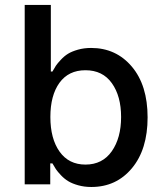

<svg xmlns="http://www.w3.org/2000/svg" viewBox="-20 -747 665 778"><path d="M80.1 0V-727.1H186V-457H192.4Q200.2 -471.2 206.3 -480.5Q212.4 -489.7 226.6 -504.9Q240.7 -520 255.9 -529.3Q271 -538.6 295.7 -545.7Q320.3 -552.7 349.1 -552.7Q450.2 -552.7 514.2 -477.1Q578.1 -401.4 578.1 -271.5Q578.1 -141.6 514.6 -65.4Q451.2 10.7 350.1 10.7Q321.8 10.7 297.4 3.9Q272.9 -2.9 257.1 -12.5Q241.2 -22 227.3 -36.6Q213.4 -51.3 206.5 -61.5Q199.7 -71.8 192.4 -85H183.6V0ZM184.1 -272.9Q184.1 -185.1 221.4 -132.6Q258.8 -80.1 326.2 -80.1Q395 -80.1 432.9 -134Q470.7 -188 470.7 -272.9Q470.7 -357.4 433.3 -409.9Q396 -462.4 326.2 -462.4Q257.8 -462.4 220.9 -411.4Q184.1 -360.4 184.1 -272.9Z"/></svg>

Font: Interop Med
Style: Regular
Weight: 500
Designer: Rasmus Andersson, Google, Jang Haemin
Foundry: jhaemin
Version: Version 1.007